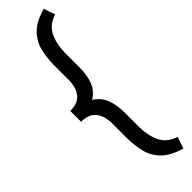

<svg xmlns="http://www.w3.org/2000/svg" viewBox="-326 -767 929 929"><g transform="rotate(-45 139.0 -302.0)"><path d="M278.4 116.5 258.5 176.1Q191.8 157 157.8 123Q123.9 89.1 112.4 44.2Q100.9 -0.7 100.9 -52.6V-150.6Q100.9 -202.8 77.1 -234.2Q53.3 -265.6 0 -265.6V-339.5Q53.3 -339.5 77.1 -370.2Q100.9 -400.9 100.9 -453.1V-552.6Q100.9 -603.7 112.4 -648.6Q123.9 -693.5 157.8 -727.5Q191.8 -761.4 258.5 -779.8L278.4 -721.6Q221.9 -703.5 201.2 -657.8Q180.4 -612.2 180.4 -552.6V-453.1Q180.4 -404.8 165.5 -365.2Q150.6 -325.6 112.2 -302.6Q150.6 -279.5 165.5 -239.5Q180.4 -199.6 180.4 -150.6V-52.6Q180.4 7.1 201.2 52.7Q221.9 98.4 278.4 116.5Z"/></g></svg>

Font: Interface
Style: Regular
Weight: 400
Designer: Rasmus Andersson
Foundry: rsms
Version: Version 1.8